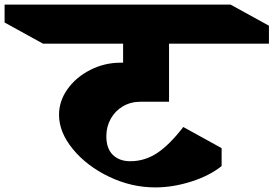

<svg xmlns="http://www.w3.org/2000/svg" viewBox="-185 -806 1191 836"><path d="M278 -213Q278 -159 306.5 -131.5Q335 -104 382 -104Q445 -104 499 -139.5Q553 -175 613 -253L780 -161V-83Q728 -41 648 -15.5Q568 10 491 10Q387 10 290 -36.5Q193 -83 132.5 -156.5Q72 -230 72 -306Q72 -366 109 -418Q146 -470 208 -501.5Q270 -533 339 -533H351V-616H2L-165 -708V-786H819L986 -694V-616H551V-363H427Q384 -363 350 -343Q316 -323 297 -288.5Q278 -254 278 -213Z"/></svg>

Font: Inknut Antiqua Black
Style: Regular
Weight: 900
Designer: Claus Eggers Sørensen
Foundry: Claus Eggers Sørensen
Version: Version 1.003; ttfautohint (v1.8.2) -l 8 -r 50 -G 200 -x 14 